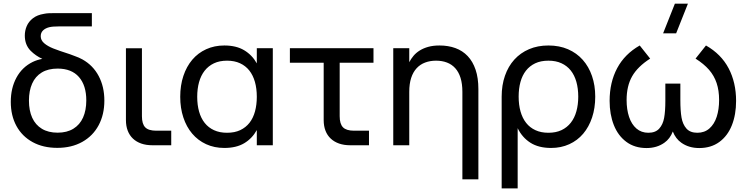

<svg xmlns="http://www.w3.org/2000/svg" viewBox="-20 -808 4154 1068"><path d="M298.5 14.5Q220 14.5 161.5 -17.5Q103 -49.5 71.5 -107.2Q40 -165 40 -241.5Q40 -318 71.5 -376.2Q103 -434.5 162 -463.5Q187 -475.5 215.5 -480.5Q178.5 -497.5 150.5 -525.5Q118 -558.5 118 -610Q118 -638 128.8 -663Q139.5 -688 163.2 -706.5Q187 -725 224.5 -731Q238 -734 252.8 -734.5Q267.5 -735 285.5 -735H491V-661H305.5Q288.5 -661 276.2 -660Q264 -659 253.5 -656.5Q232 -651 219.2 -638.5Q206.5 -626 206.5 -606.5Q206.5 -584 225.8 -567.5Q245 -551 276.2 -538.5Q307.5 -526 368.5 -506.5Q384 -500.5 396.5 -496Q418.5 -488.5 438.5 -477.5Q497.5 -444.5 529 -385Q560.5 -325.5 560.5 -248.5Q560.5 -171 528.8 -111.5Q497 -52 437.8 -18.8Q378.5 14.5 298.5 14.5ZM300.5 -70Q352.5 -70 388.2 -92Q424 -114 442 -154.2Q460 -194.5 460 -249.5Q460 -333 419 -379.8Q378 -426.5 300.5 -426.5Q248 -426.5 212.2 -404.8Q176.5 -383 158.8 -343Q141 -303 141 -248.5Q141 -193 159.2 -153Q177.5 -113 213.2 -91.5Q249 -70 300.5 -70Z M932.5 0H827.5Q793 0 765.8 -9.5Q738.5 -19 719.5 -37Q700.5 -55 690.5 -81Q680.5 -107 680.5 -140V-539.5H769.5V-161.5Q769.5 -118.5 787.8 -99.8Q806 -81 849 -81H932.5Z M1497.5 -540V0H1408.5V-84.5Q1382.5 -37.5 1338.2 -11.2Q1294 15 1228 15Q1172 15 1126.5 -6Q1081 -27 1049 -64.8Q1017 -102.5 999.8 -154.8Q982.5 -207 982.5 -269.5Q982.5 -333 1000 -385.5Q1017.5 -438 1049.5 -475.8Q1081.5 -513.5 1127 -534.2Q1172.5 -555 1228 -555Q1294 -555 1338.2 -528.5Q1382.5 -502 1408.5 -455.5V-540ZM1243 -470.5Q1201 -470.5 1170 -455.8Q1139 -441 1118.2 -414.5Q1097.5 -388 1087.2 -351Q1077 -314 1077 -269.5Q1077 -224 1087.5 -187Q1098 -150 1118.8 -124Q1139.5 -98 1170.5 -83.8Q1201.5 -69.5 1243 -69.5Q1285.5 -69.5 1316.5 -84.2Q1347.5 -99 1368 -125.2Q1388.5 -151.5 1398.5 -188.5Q1408.5 -225.5 1408.5 -269.5Q1408.5 -315.5 1398 -352.5Q1387.5 -389.5 1366.8 -415.8Q1346 -442 1315 -456.2Q1284 -470.5 1243 -470.5Z M1592.5 -540H2057.5V-459H1869.5V-161.5Q1869.5 -118.5 1888 -99.8Q1906.5 -81 1949 -81H2032.5V0H1928Q1893.5 0 1866.2 -9.5Q1839 -19 1819.8 -37Q1800.5 -55 1790.5 -81Q1780.5 -107 1780.5 -140V-459H1592.5Z M2552 -297Q2552 -342 2541.8 -374.8Q2531.5 -407.5 2512.2 -428.8Q2493 -450 2466 -460.2Q2439 -470.5 2405.5 -470.5Q2372.5 -470.5 2345 -460.2Q2317.5 -450 2297.8 -428.8Q2278 -407.5 2267.2 -374.8Q2256.5 -342 2256.5 -297V0H2167.5V-540H2256.5V-462Q2266 -480.5 2280.2 -497.5Q2294.5 -514.5 2315 -527.2Q2335.5 -540 2362.5 -547.5Q2389.5 -555 2424.5 -555Q2473.5 -555 2513.2 -540.5Q2553 -526 2581.5 -496Q2610 -466 2625.5 -420.2Q2641 -374.5 2641 -312V189.5H2552Z M2770.5 240V-270.5Q2770.5 -334 2788.8 -386.5Q2807 -439 2841 -476.5Q2875 -514 2923 -534.5Q2971 -555 3030.5 -555Q3091.5 -555 3139.8 -534Q3188 -513 3221.5 -475.2Q3255 -437.5 3273 -385.2Q3291 -333 3291 -270.5Q3291 -207 3273.5 -154.5Q3256 -102 3224 -64.2Q3192 -26.5 3146.5 -5.8Q3101 15 3045.5 15Q2976 15 2930.2 -14.2Q2884.5 -43.5 2859.5 -95V240ZM3030.5 -69.5Q3072.5 -69.5 3103.5 -84.2Q3134.5 -99 3155.2 -125.5Q3176 -152 3186.2 -189Q3196.5 -226 3196.5 -270.5Q3196.5 -316 3186 -353Q3175.5 -390 3154.8 -416Q3134 -442 3103 -456.2Q3072 -470.5 3030.5 -470.5Q2988 -470.5 2957 -455.8Q2926 -441 2905.5 -414.8Q2885 -388.5 2875 -351.8Q2865 -315 2865 -270.5Q2865 -225 2875.5 -187.8Q2886 -150.5 2906.8 -124.2Q2927.5 -98 2958.5 -83.8Q2989.5 -69.5 3030.5 -69.5Z M3741 -622.5H3668.5L3734 -787.5H3806.5ZM3576.5 15.5Q3510.5 15.5 3464.2 -18.8Q3418 -53 3394.5 -112.2Q3371 -171.5 3371 -247Q3371 -350 3413 -428.8Q3455 -507.5 3538.5 -555L3596.5 -482Q3527 -437.5 3496.2 -383.5Q3465.5 -329.5 3465.5 -251.5Q3465.5 -199 3479.2 -157.8Q3493 -116.5 3520.2 -93Q3547.5 -69.5 3586.5 -69.5Q3626 -69.5 3646.8 -92.5Q3667.5 -115.5 3674.2 -152Q3681 -188.5 3681 -247.5V-343H3764.5V-251.5Q3764.5 -191.5 3771 -154Q3777.5 -116.5 3798.2 -93Q3819 -69.5 3859 -69.5Q3899 -69.5 3926.2 -93.5Q3953.5 -117.5 3966.8 -158.8Q3980 -200 3980 -251.5Q3980 -305 3966.2 -346Q3952.5 -387 3924 -419.8Q3895.5 -452.5 3849 -482L3907 -555Q3991.5 -507 4033 -428Q4074.5 -349 4074.5 -246.5Q4074.5 -170.5 4051 -111.2Q4027.5 -52 3981.2 -18.2Q3935 15.5 3869.5 15.5Q3811.5 15.5 3770 -14Q3738.5 -36 3722.5 -76.5Q3707 -36 3675.5 -14Q3634 15.5 3576.5 15.5Z"/></svg>

Font: Vela Sans Med
Style: Regular
Weight: 500
Designer: Principal design: Mikhail Sharanda - project Manrope.
Design modification: Ravid Balaliev
Foundry: Mikhail Sharanda
Version: Version 1.001